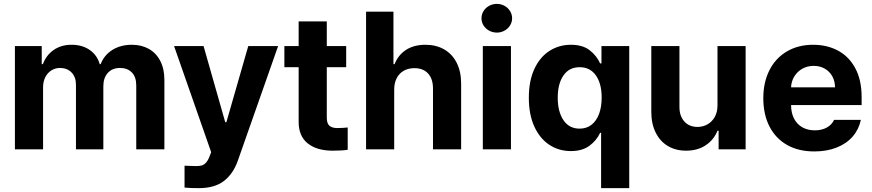

<svg xmlns="http://www.w3.org/2000/svg" viewBox="-20 -767 4479 986"><path d="M56.6 -530.3H194.3V-437.5H200.2Q217.3 -483.9 255.9 -510.5Q294.4 -537.1 347.7 -537.1Q402.3 -537.1 440.7 -510.5Q479 -483.9 492.2 -437.5H497.1Q514.2 -483.4 556.6 -510.3Q599.1 -537.1 657.2 -537.1Q706.5 -537.1 744.4 -515.9Q782.2 -494.6 803.2 -453.9Q824.2 -413.1 824.2 -356.4V0H679.7V-328.1Q679.7 -372.1 657 -395Q634.3 -418 596.7 -418Q556.2 -418 533.4 -392.3Q510.7 -366.7 510.7 -324.2V0H370.1V-332Q370.1 -371.1 347.7 -394.5Q325.2 -418 288.1 -418Q263.7 -418 243.9 -405.5Q224.1 -393.1 212.6 -370.6Q201.2 -348.1 201.2 -318.4V0H56.6Z M927.7 196.3V84Q964.8 85.9 986.3 85.9Q1003.4 85.9 1014.9 83Q1026.4 80.1 1036.9 69.3Q1047.4 58.6 1055.7 37.1L1064.5 14.6L874 -530.3H1025.4L1136.7 -139.6H1142.6L1254.9 -530.3H1408.2L1201.2 58.6Q1177.2 126.5 1129.4 162.8Q1081.5 199.2 1001 199.2Q955.6 199.2 927.7 196.3Z M1757.8 -421.9H1658.2V-163.1Q1658.2 -133.8 1670.9 -122.1Q1683.6 -110.4 1708 -109.4Q1739.3 -109.4 1765.6 -112.3V2Q1739.7 6.8 1688.5 6.8Q1606.9 6.8 1560.1 -30.8Q1513.2 -68.4 1513.7 -142.6V-421.9H1440.4V-530.3H1513.7V-657.2H1658.2V-530.3H1757.8Z M2004.4 0H1859.9V-707H2000.5V-437.5H2006.3Q2024.9 -484.9 2065.4 -511Q2106 -537.1 2164.6 -537.1Q2219.7 -537.1 2261.2 -513.2Q2302.7 -489.3 2325.4 -444.3Q2348.1 -399.4 2348.1 -337.9V0H2203.6V-312.5Q2203.6 -361.8 2178.5 -389.4Q2153.3 -417 2107.9 -417Q2077.6 -417 2054.2 -404.1Q2030.8 -391.1 2017.6 -366.2Q2004.4 -341.3 2004.4 -306.6Z M2459.5 -530.3H2604V0H2459.5ZM2452.6 -672.9Q2452.6 -692.9 2463.1 -710Q2473.6 -727.1 2491.9 -737.1Q2510.3 -747.1 2531.7 -747.1Q2552.7 -747.1 2570.8 -737.1Q2588.9 -727.1 2599.4 -710Q2609.9 -692.9 2609.9 -672.9Q2609.9 -653.3 2599.4 -636.5Q2588.9 -619.6 2570.8 -609.6Q2552.7 -599.6 2531.7 -599.6Q2510.3 -599.6 2491.9 -609.6Q2473.6 -619.6 2463.1 -636.5Q2452.6 -653.3 2452.6 -672.9Z M3066.9 -85H3062Q3043.5 -45.4 3006.8 -18.3Q2970.2 8.8 2911.6 8.8Q2850.1 8.8 2801.3 -23.2Q2752.4 -55.2 2724.1 -116.9Q2695.8 -178.7 2695.8 -264.6Q2695.8 -352.5 2724.6 -413.8Q2753.4 -475.1 2802.5 -506.1Q2851.6 -537.1 2911.6 -537.1Q2971.7 -537.1 3007.8 -509.3Q3043.9 -481.4 3062 -441.4H3068.8V-530.3H3211.4V199.2H3066.9ZM3069.8 -265.6Q3069.8 -337.9 3040 -379.9Q3010.3 -421.9 2956.5 -421.9Q2902.8 -421.9 2873.5 -379.4Q2844.2 -336.9 2844.2 -265.6Q2844.2 -193.4 2873.5 -149.9Q2902.8 -106.4 2956.5 -106.4Q2992.2 -106.4 3017.6 -126.2Q3043 -146 3056.4 -181.9Q3069.8 -217.8 3069.8 -265.6Z M3664.6 -530.3H3809.1V0H3670.4V-95.7H3664.6Q3645.5 -48.3 3603.8 -20.8Q3562 6.8 3503.4 6.8Q3450.2 6.8 3409.9 -17.1Q3369.6 -41 3347.2 -86.2Q3324.7 -131.3 3324.7 -192.4V-530.3H3469.2V-217.8Q3469.2 -170.9 3494.4 -143.1Q3519.5 -115.2 3562 -115.2Q3589.4 -115.2 3612.8 -128.2Q3636.2 -141.1 3650.4 -166Q3664.6 -190.9 3664.6 -225.6Z M3899.9 -262.7Q3899.9 -344.2 3931.4 -406.5Q3962.9 -468.8 4021 -502.9Q4079.1 -537.1 4155.8 -537.1Q4227.1 -537.1 4283.4 -507.1Q4339.8 -477.1 4372.3 -416.5Q4404.8 -356 4404.8 -268.6V-227.5H4042.5Q4042.5 -188 4057.4 -158.7Q4072.3 -129.4 4099.9 -113.5Q4127.4 -97.7 4164.6 -97.7Q4200.2 -97.7 4226.1 -112.1Q4252 -126.5 4263.2 -151.4H4400.9Q4390.6 -102.5 4358.9 -65.9Q4327.1 -29.3 4276.6 -9.3Q4226.1 10.7 4161.6 10.7Q4081.1 10.7 4022.2 -22.5Q3963.4 -55.7 3931.6 -117.4Q3899.9 -179.2 3899.9 -262.7ZM4268.1 -318.4Q4268.1 -350.1 4254.2 -375.2Q4240.2 -400.4 4215.3 -414.6Q4190.4 -428.7 4158.7 -428.7Q4126.5 -428.7 4100.3 -414.1Q4074.2 -399.4 4058.8 -374Q4043.5 -348.6 4042.5 -318.4Z"/></svg>

Font: WEMIX Pretendard
Style: Bold
Weight: 700
Designer: Base glyphs from Inter by Rasmus Andersson; Hangeul glyphs from Noto Sans CJK(Source Han Sans) by Jang Soo-young and Kan
Foundry: Kil Hyung-jin
Version: Version 1.000